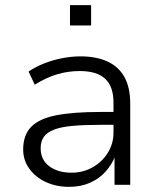

<svg xmlns="http://www.w3.org/2000/svg" viewBox="-20 -718 615 746"><path d="M248 8Q198 8 157.5 -11Q117 -30 93.5 -63Q70 -96 70 -137Q70 -193 101 -225Q132 -257 198 -270Q264 -283 369 -283H434V-233H371Q307 -233 262.5 -229Q218 -225 190.5 -214.5Q163 -204 150.5 -186.5Q138 -169 138 -142Q138 -97 171.5 -72Q205 -47 258 -47Q303 -47 340 -68Q377 -89 399 -124.5Q421 -160 421 -203V-319Q421 -382 388.5 -412Q356 -442 290 -442Q245 -442 202.5 -429.5Q160 -417 115 -389L91 -440Q119 -459 152.5 -472Q186 -485 222 -492Q258 -499 293 -499Q353 -499 396.5 -479.5Q440 -460 463 -419.5Q486 -379 486 -315V0H425V-113H428Q415 -79 390.5 -51.5Q366 -24 330 -8Q294 8 248 8ZM252 -619V-698H334V-619Z"/></svg>

Font: Nunito Sans 9pt Light
Style: Regular
Weight: 300
Version: Version 3.101;gftools[0.9.27]